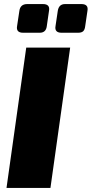

<svg xmlns="http://www.w3.org/2000/svg" viewBox="-20 -924 451 944"><path d="M114 -904H191Q227 -904 221 -871L210 -795Q206 -763 175 -763H94Q58 -763 64 -796L75 -869Q79 -904 114 -904ZM300 -904H380Q416 -904 410 -871L399 -796Q397 -778 389 -770.5Q381 -763 364 -763H283Q247 -763 253 -796L264 -870Q269 -904 300 -904ZM228 0H12L109 -690H325Z"/></svg>

Font: Exo 2.0 Black
Style: Italic
Weight: 900
Italic angle: -8°
Designer: Natanael Gama
Version: Version 1.001;PS 001.001;hotconv 1.0.70;makeotf.lib2.5.58329